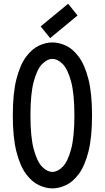

<svg xmlns="http://www.w3.org/2000/svg" viewBox="-20 -1018 572 1047"><path d="M265.6 9.3Q230.5 9.3 192.6 -8.1Q154.8 -25.4 122.3 -68.8Q89.8 -112.3 69.8 -189.9Q49.8 -267.6 49.8 -388.7Q49.8 -509.8 69.8 -587.4Q89.8 -665 122.3 -708.5Q154.8 -752 192.6 -769.3Q230.5 -786.6 265.6 -786.6Q301.3 -786.6 339.1 -769.3Q377 -752 409.4 -708.5Q441.9 -665 461.9 -587.4Q481.9 -509.8 481.9 -388.7Q481.9 -267.6 461.9 -189.9Q441.9 -112.3 409.4 -68.8Q377 -25.4 339.1 -8.1Q301.3 9.3 265.6 9.3ZM265.6 -80.6Q293.9 -80.6 321.5 -108.2Q349.1 -135.7 367.4 -203.1Q385.7 -270.5 385.7 -388.7Q385.7 -507.3 367.4 -574.5Q349.1 -641.6 321.5 -669.2Q293.9 -696.8 265.6 -696.8Q237.8 -696.8 210.2 -669.2Q182.6 -641.6 164.3 -574.5Q146 -507.3 146 -388.7Q146 -270.5 164.3 -203.1Q182.6 -135.7 210.2 -108.2Q237.8 -80.6 265.6 -80.6ZM253.4 -810.1 201.7 -874 351.6 -997.6 402.8 -933.6Z"/></svg>

Font: Voltaire
Style: Regular
Weight: 400
Designer: Yvonne Schüttler, Eben Sorkin, Emma Marichal
Foundry: Sorkin Type Co.
Version: Version 1.010; ttfautohint (v1.8.4.7-5d5b)